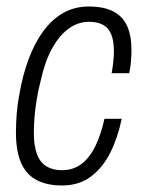

<svg xmlns="http://www.w3.org/2000/svg" viewBox="-20 -558 438 590"><path d="M170 12Q125 12 93 -4.5Q61 -21 45 -57Q29 -93 29 -151Q29 -180 31.5 -210.5Q34 -241 40 -271Q50 -328 68 -376.5Q86 -425 112.5 -461.5Q139 -498 174 -518Q209 -538 253 -538Q299 -538 328 -523Q357 -508 370.5 -478.5Q384 -449 384 -403Q384 -389 382.5 -369.5Q381 -350 377 -333H323Q326 -348 328 -367Q330 -386 330 -400Q330 -432 322 -452Q314 -472 297 -481.5Q280 -491 253 -491Q220 -491 191 -470Q162 -449 140 -409Q118 -369 105 -310Q97 -279 92.5 -250.5Q88 -222 86 -197Q84 -172 84 -149Q84 -110 93.5 -84.5Q103 -59 122.5 -47Q142 -35 170 -35Q206 -35 231.5 -55Q257 -75 274 -111Q291 -147 301 -193H354Q342 -135 319 -89Q296 -43 259.5 -15.5Q223 12 170 12Z"/></svg>

Font: Archivo Condensed ExtraLight
Style: Italic
Weight: 250
Width: 3
Italic angle: -10°
Designer: Hector Gatti
Foundry: Omnibus-Type
Version: Version 2.001